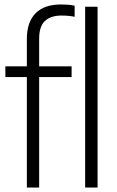

<svg xmlns="http://www.w3.org/2000/svg" viewBox="-20 -838 524 858"><path d="M100 0V-493.5H4V-541.5H100V-663.5Q100 -739 138.8 -778.5Q177.5 -818 252.5 -818Q266 -818 282.5 -817Q299 -816 313.5 -812.5V-763Q298.5 -766 285.2 -767.2Q272 -768.5 255 -768.5Q206.5 -768.5 180.8 -744.2Q155 -720 155 -665V-541.5H300V-493.5H155V0ZM360.5 0V-808H416V0Z"/></svg>

Font: Encode Sans Condensed Light
Style: Regular
Weight: 300
Width: 3
Designer: Multiple Designers
Foundry: Impallari Type
Version: Version 3.000; ttfautohint (v1.8.3) -l 8 -r 50 -G 200 -x 14 